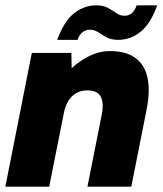

<svg xmlns="http://www.w3.org/2000/svg" viewBox="-20 -698 608 718"><path d="M99 -500H247L248 -443Q278 -471 315 -489Q352 -507 392 -507Q451 -507 486 -481.5Q521 -456 531.5 -408Q542 -360 529 -292L471 0H307L361 -272Q369 -315 356 -337.5Q343 -360 307 -360Q272 -360 249 -337.5Q226 -315 218 -271L164 0H0ZM194 -549Q219 -618 256.5 -648Q294 -678 341 -678Q366 -678 383.5 -668.5Q401 -659 415 -649Q429 -639 446 -639Q461 -639 472.5 -648.5Q484 -658 491 -678H568Q543 -609 505.5 -579Q468 -549 422 -549Q396 -549 378.5 -558.5Q361 -568 347 -577.5Q333 -587 316 -587Q301 -587 289 -578Q277 -569 270 -549Z"/></svg>

Font: Albert Sans Black
Style: Italic
Weight: 900
Italic angle: -11.25°
Designer: Andreas Rasmussen
Foundry: a.Foundry
Version: Version 1.025